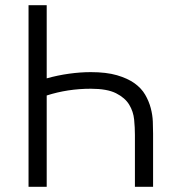

<svg xmlns="http://www.w3.org/2000/svg" viewBox="-20 -720 670 740"><path d="M90 -700H160V-418Q203 -430 246.5 -436Q290 -442 330 -442Q390 -442 431 -430Q472 -418 498.5 -399Q525 -380 539.5 -355Q554 -330 561 -303.5Q568 -277 569 -251.5Q570 -226 570 -205V0H500V-200Q500 -228 497 -259Q494 -290 478 -316.5Q462 -343 427.5 -360.5Q393 -378 330 -378Q241 -378 160 -352V0H90Z"/></svg>

Font: PT Root UI
Style: Regular
Weight: 400
Designer: Vitaly Kuzmin
Foundry: ParaType Ltd.
Version: Version 2.001G